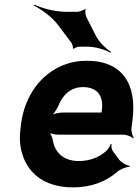

<svg xmlns="http://www.w3.org/2000/svg" viewBox="-20 -801 599 831"><path d="M356 -538C318 -538 283 -531 251 -518C158 -479 88 -390 71 -265L69 -246C64 -211 65 -178 73 -147C95 -55 169 10 296 10C377 10 440 -16 487 -57C501 -69 529 -80 541 -79L542 -83C529 -84 504 -98 495 -111L469 -146C463 -154 461 -169 463 -177L459 -178C457 -170 447 -153 438 -146C408 -120 369 -104 321 -104C256 -104 218 -140 209 -192C207 -206 198 -226 190 -233L187 -229C195 -223 219 -218 235 -218H515C529 -218 550 -209 557 -202L559 -204C553 -212 547 -234 549 -248L553 -278C574 -434 512 -538 356 -538ZM421 -326 420 -320C420 -317 418 -311 420 -310L423 -312C422 -314 416 -314 413 -314H253C236 -314 208 -308 197 -301L200 -297C211 -305 226 -328 233 -344C251 -389 285 -424 339 -424C400 -424 429 -387 421 -326ZM394 -648 354 -727C350 -734 347 -755 351 -761L348 -762C343 -757 323 -750 315 -750H265C218 -750 159 -766 129 -781L126 -777C156 -763 205 -728 231 -693L289 -616C292 -611 298 -596 295 -591L299 -590C302 -594 318 -599 324 -599H360C394 -599 437 -585 458 -573L461 -576C440 -589 408 -619 394 -648Z"/></svg>

Font: Asimov
Style: EdgeIt
Weight: 500
Designer: Google
Version: Version 2.000980: 2014